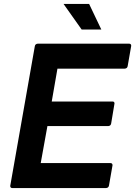

<svg xmlns="http://www.w3.org/2000/svg" viewBox="-20 -956 687 976"><path d="M519 0H43Q32 0 32 -11L157 -721Q159 -733 172 -734H636Q647 -734 647 -723L629 -620Q627 -608 614 -607H272L243 -440H552Q562 -440 562 -430L545 -328Q543 -316 530 -315H221L187 -127H541Q552 -127 552 -116L534 -13Q532 -1 519 0ZM495 -806H395L303 -936H433Z"/></svg>

Font: YamahaIndonesia935. App
Style: Bold Italic
Weight: 700
Italic angle: -10°
Designer: Dalton Maag Ltd
Foundry: Dalton Maag Ltd
Version: Version 1.002; January 01, 2024; Regular/Italic